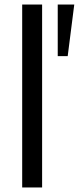

<svg xmlns="http://www.w3.org/2000/svg" viewBox="-20 -828 348 848"><path d="M235 -808H308L279 -580H235ZM78 -808H166V0H78Z"/></svg>

Font: Encode Sans
Style: Regular
Weight: 400
Designer: Pablo Impallari, Andres Torresi
Foundry: Pablo Impallari, Andres Torresi
Version: Version 1.000; ttfautohint (v1.00) -l 8 -r 50 -G 200 -x 14 -